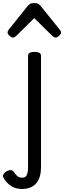

<svg xmlns="http://www.w3.org/2000/svg" viewBox="-97 -859 425 1273"><path d="M50 394Q6 394 -24.5 373.5Q-55 353 -73 321Q-81 307 -73.5 295.5Q-66 284 -54 277Q-35 267 -23 269Q-11 271 -3 284Q9 302 20 310.5Q31 319 51 319Q74 319 81.5 299.5Q89 280 89 251V-489Q89 -502 99.5 -508.5Q110 -515 131 -515Q153 -515 164 -508.5Q175 -502 175 -489V247Q175 303 157.5 335Q140 367 112 380.5Q84 394 50 394ZM-12 -610Q-22 -610 -34.5 -622Q-47 -634 -47 -644Q-47 -647 -46 -650Q-45 -653 -41 -660L86 -819Q92 -826 101.5 -832.5Q111 -839 130 -839Q149 -839 158 -832.5Q167 -826 173 -819L301 -660Q306 -653 307 -650Q308 -647 308 -644Q308 -634 295 -622Q282 -610 273 -610Q266 -610 260 -613.5Q254 -617 248 -623L130 -739L13 -623Q6 -617 0 -613.5Q-6 -610 -12 -610Z"/></svg>

Font: Playwrite IT Moderna
Style: Regular
Weight: 400
Designer: Veronika Burian, José Scaglione
Foundry: TypeTogether
Version: Version 1.002